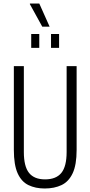

<svg xmlns="http://www.w3.org/2000/svg" viewBox="-20 -1063 516 1095"><path d="M235 12Q182 12 142 -7.5Q102 -27 80.5 -75Q59 -123 59 -208V-686H116V-196Q116 -114 145.5 -77Q175 -40 237 -40Q300 -40 330 -77Q360 -114 360 -196V-686H417V-208Q417 -123 394.5 -75Q372 -27 331 -7.5Q290 12 235 12ZM158 -790V-869H204V-790ZM271 -790V-869H317V-790ZM263 -911H221L150 -1040L151 -1043H204Z"/></svg>

Font: Archivo ExtraCondensed ExtraLight
Style: Regular
Weight: 250
Width: 2
Designer: Hector Gatti
Foundry: Omnibus-Type
Version: Version 2.001